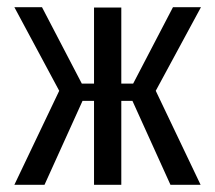

<svg xmlns="http://www.w3.org/2000/svg" viewBox="-20 -515 600 535"><path d="M20 0 145 -262 20 -495H97L208 -282H242V-494H318V-282H351L462 -495H540L414 -262L539 0H455L349 -234H318V0H242V-234H210L104 0Z"/></svg>

Font: Alumni Sans Medium
Style: Regular
Weight: 500
Designer: Robert E. Leuschke
Foundry: Robert E. Leuschke
Version: Version 1.018